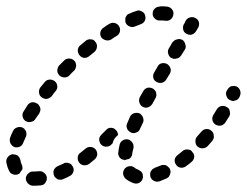

<svg xmlns="http://www.w3.org/2000/svg" viewBox="-26 -560 784 610"><path d="M111 27Q115 25 118 21Q120 18 122 13Q123 9 123 5Q122 -5 114 -11Q107 -17 98 -16Q90 -15 83 -15Q82 -15 80 -15Q71 -16 64 -9Q57 -3 56 6Q56 15 62 22Q68 29 77 30Q80 30 83 30Q93 30 102 29Q107 29 111 27ZM427 8Q429 3 428 -1Q428 -6 426 -10Q424 -14 421 -16Q417 -19 413 -21Q407 -23 403 -26Q400 -29 395 -31Q391 -33 387 -32Q382 -32 378 -30Q374 -28 371 -25Q365 -18 365 -9Q366 0 372 7Q384 17 399 22Q408 25 416 21Q425 16 427 8ZM514 -6Q516 -10 516 -15Q515 -19 514 -23Q512 -27 508 -30Q505 -33 501 -35Q497 -36 492 -36Q488 -36 484 -34Q475 -30 466 -27Q462 -25 458 -22Q455 -19 453 -15Q451 -11 451 -7Q451 -2 452 2Q455 11 464 15Q472 19 481 16Q492 12 503 7Q507 5 510 2Q513 -2 514 -6ZM205 -31Q203 -35 200 -38Q196 -41 192 -42Q188 -43 183 -43Q179 -43 175 -40Q166 -36 157 -32Q149 -28 145 -20Q142 -11 146 -2Q147 2 151 5Q154 8 158 10Q162 11 167 11Q171 11 175 9Q185 5 196 -1Q204 -5 207 -14Q210 -23 205 -31ZM16 -6Q12 -7 8 -10Q5 -13 3 -17Q-3 -29 -6 -44Q-7 -53 -2 -60Q4 -68 13 -70Q17 -70 22 -69Q26 -68 30 -66Q33 -63 36 -59Q38 -55 39 -51Q40 -43 43 -37Q45 -34 45 -30Q46 -26 45 -22Q41 -17 38 -12Q38 -11 37 -10Q36 -9 35 -8Q34 -8 33 -7Q29 -5 25 -5Q20 -4 16 -6ZM585 -77Q583 -81 579 -83Q575 -85 570 -85Q566 -86 561 -84Q557 -83 554 -80Q546 -73 538 -67Q531 -62 529 -53Q528 -43 534 -36Q536 -32 540 -30Q544 -28 549 -27Q553 -27 557 -28Q562 -29 565 -32Q574 -38 583 -46Q590 -52 591 -61Q592 -70 585 -77ZM283 -68Q283 -73 282 -77Q281 -81 278 -85Q272 -92 263 -93Q253 -94 246 -88Q238 -81 230 -75Q222 -70 221 -61Q220 -51 225 -44Q231 -36 240 -35Q249 -34 257 -39Q266 -46 274 -53Q278 -56 280 -60Q282 -64 283 -68ZM350 -77Q351 -88 354 -100Q356 -109 364 -114Q372 -119 381 -117Q386 -116 389 -113Q393 -110 395 -106Q398 -103 398 -98Q399 -94 398 -89Q395 -79 394 -71Q394 -66 391 -62Q389 -58 385 -56Q385 -56 385 -55Q384 -55 384 -55Q377 -54 370 -51Q370 -51 370 -51Q369 -52 369 -52Q359 -53 354 -60Q348 -68 350 -77ZM653 -130Q653 -134 651 -138Q649 -142 645 -145Q638 -151 629 -150Q620 -149 614 -142Q607 -134 600 -126Q594 -119 595 -110Q595 -100 602 -94Q606 -91 610 -90Q614 -88 619 -89Q623 -89 627 -91Q631 -93 634 -96Q641 -104 649 -113Q651 -117 653 -121Q654 -125 653 -130ZM7 -105Q9 -101 12 -98Q15 -95 19 -93Q28 -90 37 -94Q45 -98 48 -107Q52 -115 56 -125Q58 -129 58 -133Q58 -138 57 -142Q55 -146 52 -150Q49 -153 45 -155Q36 -158 28 -155Q19 -152 15 -143Q10 -133 6 -122Q5 -118 5 -114Q5 -109 7 -105ZM349 -131Q349 -131 349 -131Q349 -131 349 -131Q349 -136 347 -140Q346 -144 342 -147Q336 -154 326 -154Q317 -154 311 -147Q303 -139 296 -132Q293 -129 291 -125Q289 -121 289 -117Q289 -112 291 -108Q292 -104 295 -101Q302 -94 311 -94Q321 -94 327 -100Q330 -103 332 -105Q332 -105 332 -106Q334 -114 339 -121Q344 -127 349 -131ZM378 -151Q379 -147 383 -144Q386 -141 390 -139Q398 -135 407 -139Q416 -142 419 -151Q423 -160 428 -170Q430 -174 430 -178Q430 -183 428 -187Q427 -191 424 -194Q421 -198 417 -200Q408 -203 399 -200Q391 -197 387 -189Q382 -178 378 -168Q376 -164 376 -160Q376 -155 378 -151ZM704 -207Q703 -211 701 -215Q698 -218 694 -220Q686 -225 677 -223Q668 -221 663 -213Q658 -204 652 -195Q647 -187 649 -178Q651 -169 659 -164Q663 -162 667 -161Q672 -160 676 -161Q681 -162 684 -165Q688 -167 690 -171Q696 -180 702 -190Q704 -193 705 -198Q705 -202 704 -207ZM56 -175Q60 -173 65 -172Q69 -172 73 -173Q78 -174 81 -176Q85 -179 87 -183Q93 -191 99 -200Q101 -204 102 -208Q103 -213 102 -217Q101 -221 98 -225Q96 -229 92 -231Q84 -236 75 -235Q66 -233 61 -225Q55 -216 49 -206Q44 -199 46 -189Q48 -180 56 -175ZM417 -234Q418 -230 421 -226Q423 -223 427 -221Q436 -216 444 -219Q453 -222 458 -230L468 -248Q470 -252 471 -257Q471 -261 470 -266Q469 -270 466 -273Q463 -277 459 -279Q451 -283 442 -281Q433 -278 429 -270L418 -251Q416 -247 416 -243Q415 -239 417 -234ZM726 -285Q721 -287 717 -287Q713 -287 708 -286Q704 -284 701 -281Q698 -278 696 -274L694 -271Q690 -263 694 -254Q697 -245 705 -242Q709 -240 714 -239Q718 -239 722 -241Q727 -242 730 -245Q733 -248 735 -252L736 -255Q740 -263 737 -272Q734 -281 726 -285ZM106 -251Q110 -248 114 -247Q118 -245 123 -246Q127 -246 131 -249Q135 -251 138 -254Q144 -263 151 -271Q157 -278 156 -287Q155 -296 148 -302Q144 -305 140 -306Q136 -308 131 -307Q127 -307 123 -305Q119 -303 116 -299Q109 -291 102 -282Q97 -275 98 -266Q99 -256 106 -251ZM471 -300Q479 -295 488 -297Q497 -299 502 -307L513 -325Q518 -333 516 -342Q513 -351 506 -356Q498 -361 488 -359Q479 -357 475 -349L464 -330Q459 -322 461 -313Q463 -304 471 -300ZM156 -336Q156 -331 158 -327Q160 -323 163 -320Q170 -314 179 -314Q189 -314 195 -321Q202 -329 210 -336Q213 -339 214 -343Q216 -347 216 -352Q216 -356 214 -361Q213 -365 209 -368Q203 -374 193 -374Q184 -374 178 -368Q170 -360 162 -352Q159 -349 158 -345Q156 -340 156 -336ZM518 -376Q522 -374 526 -373Q531 -373 535 -374Q540 -375 543 -377Q547 -380 549 -383L561 -402Q566 -409 563 -418Q561 -428 554 -433Q550 -435 545 -436Q541 -436 537 -435Q532 -434 529 -432Q525 -429 522 -426L511 -407Q506 -400 508 -391Q510 -381 518 -376ZM227 -384Q233 -377 242 -376Q251 -376 258 -382Q266 -389 274 -395Q281 -401 282 -411Q283 -420 277 -427Q275 -430 271 -433Q267 -435 262 -435Q258 -436 253 -434Q249 -433 246 -430Q237 -423 229 -416Q222 -410 221 -401Q221 -391 227 -384ZM296 -441Q302 -434 311 -432Q320 -430 328 -435Q336 -441 345 -446Q353 -451 355 -460Q357 -469 352 -477Q347 -485 338 -487Q329 -489 321 -484Q312 -479 303 -472Q295 -467 293 -458Q291 -449 296 -441ZM561 -488Q564 -494 565 -496Q570 -503 579 -505Q589 -507 596 -502Q604 -498 606 -489Q608 -481 604 -473Q601 -468 597 -461Q592 -453 583 -450Q574 -448 566 -453Q558 -457 556 -466Q554 -475 558 -483Q559 -484 559 -484Q559 -485 560 -486Q560 -487 561 -488ZM373 -505Q372 -501 372 -497Q372 -492 373 -488Q377 -479 386 -476Q394 -472 403 -476Q412 -480 421 -483Q430 -486 434 -494Q438 -502 435 -511Q434 -516 431 -519Q428 -522 424 -524Q420 -526 416 -527Q411 -527 407 -525Q396 -522 386 -517Q382 -516 378 -513Q375 -509 373 -505ZM465 -532Q459 -526 459 -516Q459 -507 466 -501Q473 -494 482 -495Q484 -495 487 -495Q494 -495 501 -494Q510 -493 517 -499Q524 -505 525 -515Q526 -524 520 -531Q514 -538 505 -539Q496 -540 487 -540Q484 -540 481 -539Q472 -539 465 -532Z"/></svg>

Font: FRB American Cursive Guidelines Dashed Extrabold
Style: Bold Italic
Weight: 800
Italic angle: -25°
Version: Version 2.0;Modular Font Editor K font №1